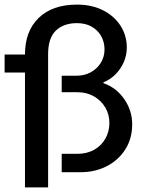

<svg xmlns="http://www.w3.org/2000/svg" viewBox="-20 -748 640 834"><path d="M88.5 66V-432.8H0V-511H88.5Q88.5 -613 148.4 -670.5Q208.2 -728 314.5 -728Q378.8 -728 427.4 -703.4Q476 -678.8 503.4 -636.5Q530.8 -594.2 530.8 -541Q530.8 -508.5 517.6 -478.1Q504.5 -447.8 481.5 -424.9Q458.5 -402 428.8 -390.2L430 -386.5Q485.2 -367.2 519.8 -317.4Q554.2 -267.5 554.2 -208.2Q554.2 -146.2 524.5 -99.4Q494.8 -52.5 444 -26.2Q393.2 0 330.2 0H248V-79.8H315.2Q358.2 -79.8 389.6 -97.8Q421 -115.8 438.1 -146.5Q455.2 -177.2 455.2 -213.5Q455.2 -250.8 437.4 -281Q419.5 -311.2 388.1 -329.4Q356.8 -347.5 315.2 -347.5H248V-419H311Q347 -419 374.5 -434.1Q402 -449.2 418 -475.4Q434 -501.5 434 -532.8Q434 -566.2 418.9 -592.1Q403.8 -618 377.1 -632.8Q350.5 -647.5 314.5 -647.5Q256.2 -647.5 222.6 -615.1Q189 -582.8 189 -513.2V66Z"/></svg>

Font: Chivo Mono Medium
Style: Regular
Weight: 500
Monospace: yes
Designer: Hector Gatti
Foundry: Omnibus-Type
Version: Version 1.008